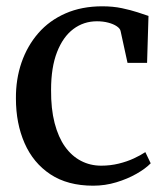

<svg xmlns="http://www.w3.org/2000/svg" viewBox="-20 -578 529 609"><path d="M275.5 11Q194.5 11 140 -25Q85.5 -61 58 -123.8Q30.5 -186.5 30.5 -265.5Q30 -326.5 48.2 -379.5Q66.5 -432.5 101.5 -472.8Q136.5 -513 187.8 -535.5Q239 -558 304.5 -558Q338.5 -558 366.8 -552Q395 -546 416.5 -539Q438 -532 451 -527.5L446.5 -378.5H384.5L362.5 -479.5Q361 -487.5 350.2 -494.8Q339.5 -502 323.2 -506.2Q307 -510.5 287.5 -510.5Q245.5 -510.5 212.8 -486Q180 -461.5 161 -413Q142 -364.5 142 -293Q141.5 -233 153.2 -187.8Q165 -142.5 186.2 -112.8Q207.5 -83 236.8 -67.8Q266 -52.5 301 -52.5Q330 -52.5 356.5 -59Q383 -65.5 404.5 -75.5Q426 -85.5 441 -95.5L458 -60Q441.5 -43 413 -26.8Q384.5 -10.5 349 0.2Q313.5 11 275.5 11Z"/></svg>

Font: Merriweather 48pt
Style: Regular
Weight: 400
Version: Version 2.100